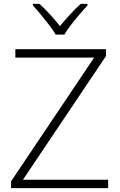

<svg xmlns="http://www.w3.org/2000/svg" viewBox="-20 -967 616 987"><path d="M536 0H37V-35L464 -671H59V-714H525V-679L98 -43H536ZM266 -789Q254 -811 233 -838Q212 -865 190 -892Q168 -919 149 -939V-947H183Q210 -923 238 -892Q266 -861 288 -833Q311 -861 339.5 -892Q368 -923 395 -947H430V-939Q411 -919 388 -892Q365 -865 344 -838Q323 -811 311 -789Z"/></svg>

Font: Noto Sans Oriya ExtraLight
Style: Regular
Weight: 250
Version: Version 2.003